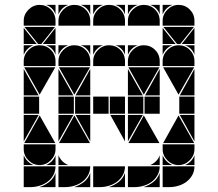

<svg xmlns="http://www.w3.org/2000/svg" viewBox="-20 -677 892 785"><path d="M284 -657Q311 -657 330 -638Q349 -619 349 -592V-572H219V-592Q219 -618 238.5 -637.5Q258 -657 284 -657ZM568 -657Q595 -657 614 -638Q633 -619 633 -592V-572H503V-592Q503 -618 522.5 -637.5Q542 -657 568 -657ZM426 -657Q453 -657 472 -638Q491 -619 491 -592V-572H361V-592Q361 -618 380.5 -637.5Q400 -657 426 -657ZM361 3H491Q491 23 482 39Q473 55 458.5 66Q444 77 425.5 82.5Q407 88 389 88H361ZM219 3H349Q349 23 340 39Q331 55 316.5 66Q302 77 283.5 82.5Q265 88 247 88H219ZM503 3H633Q633 23 624 39Q615 55 600.5 66Q586 77 567.5 82.5Q549 88 531 88H503ZM567 88Q589 81 607 67Q625 53 633 30V88ZM425 88Q447 81 465 67Q483 53 491 30V88ZM283 88Q305 81 323 67Q341 53 349 30V88ZM219 -42Q231 -14 259 -2H219ZM594 -2Q608 -8 618 -18Q628 -28 633 -42V-2ZM361 -657H401Q387 -652 377 -642Q367 -632 361 -618ZM219 -657H259Q245 -652 235 -642Q225 -632 219 -618ZM503 -657H543Q529 -652 519 -642Q509 -632 503 -618ZM349 -657V-618Q339 -647 310 -657ZM633 -657V-618Q623 -647 594 -657ZM491 -657V-618Q481 -647 452 -657ZM142 -492Q169 -492 188 -473Q207 -454 207 -427V-407H77V-427Q77 -453 96.5 -472.5Q116 -492 142 -492ZM142 -657Q169 -657 188 -638Q207 -619 207 -592V-572H77V-592Q77 -618 96.5 -637.5Q116 -657 142 -657ZM710 -492Q737 -492 756 -473Q775 -454 775 -427V-407H645V-427Q645 -453 664.5 -472.5Q684 -492 710 -492ZM710 -657Q737 -657 756 -638Q775 -619 775 -592V-572H645V-592Q645 -618 664.5 -637.5Q684 -657 710 -657ZM77 3H207Q207 23 198 39Q189 55 174.5 66Q160 77 141.5 82.5Q123 88 105 88H77ZM645 3H775Q775 23 766 39Q757 55 742.5 66Q728 77 709.5 82.5Q691 88 673 88H645ZM710 -2Q684 -2 664.5 -21.5Q645 -41 645 -67V-87H775V-67Q775 -41 755.5 -21.5Q736 -2 710 -2ZM142 -2Q116 -2 96.5 -21.5Q77 -41 77 -67V-87H207V-67Q207 -41 187.5 -21.5Q168 -2 142 -2ZM647 -92 710 -205 774 -92ZM79 -92 142 -205 206 -92ZM206 -402 142 -290 79 -402ZM774 -402 710 -290 647 -402ZM205 -567 149 -497H136L80 -567ZM773 -567 717 -497H704L648 -567ZM140 -212H77V-282H140ZM775 -212H713V-282H775ZM77 -287V-395L138 -287ZM77 -207H138L77 -99ZM775 -207V-99L715 -207ZM775 -287H715L775 -395ZM645 -497V-563L698 -497ZM77 -497V-563L130 -497ZM775 -497H723L775 -563ZM207 -497H155L207 -563ZM141 88Q163 81 181 67Q199 53 207 30V88ZM77 -42Q89 -14 117 -2H77ZM645 -42Q657 -14 685 -2H645ZM736 -2Q750 -8 760 -18Q770 -28 775 -42V-2ZM645 -657H685Q671 -652 661 -642Q651 -632 645 -618ZM77 -492H117Q103 -487 93 -477Q83 -467 77 -453ZM168 -2Q182 -8 192 -18Q202 -28 207 -42V-2ZM645 -492H685Q671 -487 661 -477Q651 -467 645 -453ZM207 -492V-453Q197 -482 168 -492ZM207 -657V-618Q197 -647 168 -657ZM775 -492V-453Q765 -482 736 -492ZM426 -492Q453 -492 472 -473Q491 -454 491 -427V-407H361V-427Q361 -453 380.5 -472.5Q400 -492 426 -492ZM284 -492Q311 -492 330 -473Q349 -454 349 -427V-407H219V-427Q219 -453 238.5 -472.5Q258 -492 284 -492ZM221 -92 284 -205 348 -92ZM348 -402 284 -290 221 -402ZM424 -212H361V-282H424ZM282 -212H219V-282H282ZM491 -212H429V-282H491ZM349 -212H287V-282H349ZM219 -287V-395L280 -287ZM219 -207H280L219 -99ZM491 -207V-99L431 -207ZM349 -207V-99L289 -207ZM349 -287H289L349 -395ZM219 -492H259Q245 -487 235 -477Q225 -467 219 -453ZM361 -492H401Q387 -487 377 -477Q367 -467 361 -453ZM491 -492V-453Q481 -482 452 -492ZM349 -492V-453Q339 -482 310 -492ZM568 -492Q595 -492 614 -473Q633 -454 633 -427V-407H503V-427Q503 -453 522.5 -472.5Q542 -492 568 -492ZM505 -92 568 -205 632 -92ZM632 -402 568 -290 505 -402ZM566 -212H503V-282H566ZM633 -212H571V-282H633ZM503 -287V-395L564 -287ZM503 -207H564L503 -99ZM633 -287H573L633 -395ZM503 -492H543Q529 -487 519 -477Q509 -467 503 -453Z"/></svg>

Font: CAT DyFa
Style: Regular
Weight: 400
Designer: Peter Wiegel
Foundry: Peter Wiegel
Version: Version 1.001; ttfautohint (v1.3)